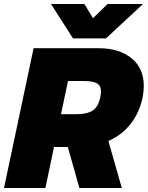

<svg xmlns="http://www.w3.org/2000/svg" viewBox="-30 -940 739 960"><path d="M225 -920H392L435 -849L508 -920H685L500 -748H335ZM138 -699H463Q566 -699 627.5 -649Q689 -599 689 -510Q689 -484 683 -452Q666 -374 622 -319Q578 -264 512 -235L579 0H367L309 -205H240L197 0H-10ZM352 -369Q405 -369 433 -387Q461 -405 471 -452Q475 -474 475 -482Q475 -512 454.5 -523.5Q434 -535 387 -535H310L275 -369Z"/></svg>

Font: Prompt ExtraBold
Style: Italic
Weight: 800
Italic angle: -12°
Designer: Katatrad Team
Foundry: CadsonDemak
Version: Version 1.001